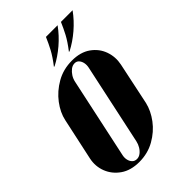

<svg xmlns="http://www.w3.org/2000/svg" viewBox="-205 -730 815 815"><g transform="rotate(-45 202.5 -322.0)"><path d="M168 -536Q205 -555 239.5 -584.5Q274 -614 300 -650H230Q218 -622 204.5 -596.5Q191 -571 164 -536ZM258 -536Q295 -555 329.5 -584.5Q364 -614 390 -650H320Q308 -622 294.5 -596.5Q281 -571 254 -536ZM-3 -152Q-11 -113 3 -77Q17 -41 50.5 -17.5Q84 6 135 6Q186 6 227.5 -17.5Q269 -41 296 -77Q323 -113 332 -152L372 -342Q380 -381 367 -417.5Q354 -454 321 -477.5Q288 -501 237 -501Q185 -501 143 -477Q101 -453 73.5 -416.5Q46 -380 38 -342ZM183 -429Q186 -443 194 -455.5Q202 -468 213 -476.5Q224 -485 237 -485Q249 -485 256.5 -476.5Q264 -468 266.5 -455.5Q269 -443 266 -429L188 -65Q185 -51 177.5 -38.5Q170 -26 159.5 -18Q149 -10 137 -10Q124 -10 116 -18Q108 -26 105 -38.5Q102 -51 105 -65Z"/></g></svg>

Font: Emberly Black
Style: Italic
Weight: 900
Italic angle: -12°
Designer: Rajesh Rajput
Foundry: Rajesh Rajput
Version: Version 1.000